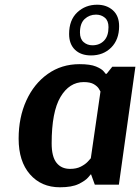

<svg xmlns="http://www.w3.org/2000/svg" viewBox="-20 -783 594 814"><path d="M485 -672Q485 -615 451.5 -581.5Q418 -548 366 -548Q323 -548 298 -572Q273 -596 273 -639Q273 -698 307.5 -730.5Q342 -763 392 -763Q432 -763 458.5 -739.5Q485 -716 485 -672ZM440 -668Q440 -695 424.5 -708Q409 -721 387 -721Q359 -721 339 -702.5Q319 -684 319 -645Q319 -618 334.5 -604.5Q350 -591 372 -591Q402 -591 421 -610.5Q440 -630 440 -668ZM484 0H382L366 -44H365Q365 -44 353.5 -30.5Q342 -17 313.5 -3Q285 11 234 11Q155 11 107 -44Q59 -99 59 -195Q59 -285 91.5 -356.5Q124 -428 182.5 -469.5Q241 -511 317 -511Q363 -511 387 -501Q411 -491 419.5 -480.5Q428 -470 428 -470H432L456 -500H554ZM277 -67Q304 -67 322.5 -76.5Q341 -86 351.5 -97Q362 -108 365 -112L406 -395Q405 -397 399 -407Q393 -417 378 -426Q363 -435 335 -435Q274 -435 236.5 -372Q199 -309 199 -175Q199 -119 219.5 -93Q240 -67 277 -67Z"/></svg>

Font: Arsenal SC
Style: Bold Italic
Weight: 700
Italic angle: -9.10001°
Designer: Andrij Shevchenko
Foundry: Stairsfor
Version: Version 2.001; ttfautohint (v1.8.4.7-5d5b)